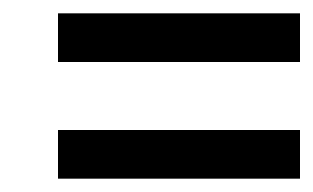

<svg xmlns="http://www.w3.org/2000/svg" viewBox="-20 -501 470 288"><path d="M67 -408H430V-481H67ZM67 -233H430V-306H67Z"/></svg>

Font: Noto Serif ExtraCondensed Black
Style: Italic
Weight: 900
Width: 2
Italic angle: -12°
Designer: Monotype Design Team
Foundry: Monotype Imaging Inc.
Version: Version 2.014